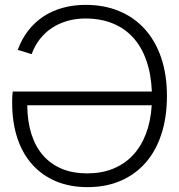

<svg xmlns="http://www.w3.org/2000/svg" viewBox="-20 -754 736 789"><path d="M339.5 15Q267.5 15 210.2 -9Q153 -33 112.8 -77.8Q72.5 -122.5 51.2 -186.8Q30 -251 30 -331.5Q30 -339 30.2 -351.2Q30.5 -363.5 32.5 -378H604Q601 -450 581.2 -506Q561.5 -562 526.5 -600.2Q491.5 -638.5 442.2 -658.2Q393 -678 331 -678Q291.5 -678 256.8 -668Q222 -658 193.5 -639.2Q165 -620.5 143.8 -593.2Q122.5 -566 110 -531.5L53 -549Q69 -593.5 95.8 -628Q122.5 -662.5 158 -686Q193.5 -709.5 237.5 -721.8Q281.5 -734 332 -734Q408.5 -734 470.2 -708.2Q532 -682.5 575.5 -634Q619 -585.5 642.5 -516.2Q666 -447 666 -360Q666 -273 643.5 -203.5Q621 -134 578.5 -85.5Q536 -37 475.8 -11Q415.5 15 339.5 15ZM92 -321.5Q92.5 -255 109.2 -202.8Q126 -150.5 157.5 -114.8Q189 -79 234.5 -60.2Q280 -41.5 338.5 -41.5Q397 -41.5 444.2 -60.5Q491.5 -79.5 525.5 -115.5Q559.5 -151.5 579.5 -203.5Q599.5 -255.5 603.5 -321.5Z"/></svg>

Font: Vela Sans Light
Style: Regular
Weight: 300
Designer: Principal design: Mikhail Sharanda - project Manrope.
Design modification: Ravid Balaliev
Foundry: Mikhail Sharanda
Version: Version 1.001